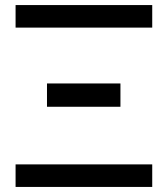

<svg xmlns="http://www.w3.org/2000/svg" viewBox="-20 -738 660 758"><path d="M581 -629H41.5V-718H581ZM581 0H41.5V-89H581ZM455.5 -316.5H165.5V-408.5H455.5Z"/></svg>

Font: Verano Sans Medium
Style: Regular
Weight: 500
Designer: Lukasz Dziedzic with Adam Twardoch and Botio Nikoltchev
Foundry: tyPoland Lukasz Dziedzic
Version: Version 3.001;December 28, 2019;FontCreator 12.0.0.2547 64-b